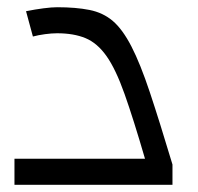

<svg xmlns="http://www.w3.org/2000/svg" viewBox="-20 -511 547 531"><path d="M20 0V-72H381Q349 -182 324.5 -251Q300 -320 274.5 -356Q249 -392 216.5 -405.5Q184 -419 138 -419Q123 -419 104.5 -416.5Q86 -414 71 -410L52 -480Q77 -485 100 -488Q123 -491 138 -491Q190 -491 227.5 -483.5Q265 -476 292 -453Q319 -430 343.5 -382.5Q368 -335 394.5 -255.5Q421 -176 457 -56V0Z"/></svg>

Font: Changa Light
Style: Regular
Weight: 300
Designer: Eduardo Rodriguez Tunni
Foundry: Eduardo Rodriguez Tunni
Version: Version 3.002; ttfautohint (v1.8.2)